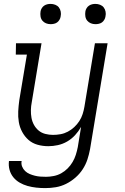

<svg xmlns="http://www.w3.org/2000/svg" viewBox="-20 -742 640 985"><path d="M212 223Q189 223 166 220.5Q143 218 121.5 212Q100 206 81 195Q62 184 48.5 167.5Q35 151 29 129.5Q23 108 26 84H91Q88 99 93.5 112.5Q99 126 109 135.5Q119 145 132 150.5Q145 156 159 159.5Q173 163 187 164Q201 165 216 165Q235 165 255.5 161Q276 157 294 147Q312 137 327 122Q342 107 352.5 89Q363 71 369 52Q375 33 379 13L396 -91Q383 -68 365 -48.5Q347 -29 324.5 -16Q302 -3 277 2.5Q252 8 228 8Q199 8 172.5 0.5Q146 -7 126.5 -24Q107 -41 94 -65Q81 -89 76.5 -116Q72 -143 73.5 -171Q75 -199 79 -228L118 -462H61L62 -520H193L143 -218Q139 -198 138.5 -177.5Q138 -157 141.5 -137.5Q145 -118 154.5 -101Q164 -84 178.5 -72Q193 -60 212.5 -55Q232 -50 252 -50Q271 -50 290.5 -53.5Q310 -57 328 -66.5Q346 -76 361 -90Q376 -104 387 -121Q398 -138 404 -157Q410 -176 413 -194L467 -520H532L442 23Q437 50 428.5 76Q420 102 404.5 126Q389 150 366.5 169.5Q344 189 318.5 201.5Q293 214 266 218.5Q239 223 212 223ZM470 -618Q457 -618 446 -622.5Q435 -627 427.5 -636Q420 -645 418 -657.5Q416 -670 418 -683Q419 -691 424 -699.5Q429 -708 436.5 -713Q444 -718 452.5 -720Q461 -722 469 -722Q482 -722 493.5 -717.5Q505 -713 512 -704Q519 -695 521.5 -682.5Q524 -670 521 -657Q520 -649 515 -640.5Q510 -632 503 -627Q496 -622 487 -620Q478 -618 470 -618ZM240 -618Q227 -618 216 -622.5Q205 -627 197.5 -636Q190 -645 188 -657.5Q186 -670 188 -683Q189 -691 194 -699.5Q199 -708 206.5 -713Q214 -718 222.5 -720Q231 -722 239 -722Q252 -722 263.5 -717.5Q275 -713 282 -704Q289 -695 291.5 -682.5Q294 -670 291 -657Q290 -649 285 -640.5Q280 -632 273 -627Q266 -622 257 -620Q248 -618 240 -618Z"/></svg>

Font: Iosevka HT Light Extended
Style: Italic
Weight: 300
Width: 7
Italic angle: -9°
Monospace: yes
Designer: Belleve Invis
Foundry: Belleve Invis
Version: Version 32.3.0; ttfautohint (v1.8.4)